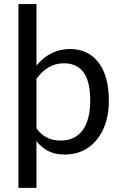

<svg xmlns="http://www.w3.org/2000/svg" viewBox="-20 -756 600 948"><path d="M160 171.5H71V-736H160V-432.5Q228 -514 326 -514Q414.5 -514 466 -448Q517.5 -382 517.5 -256.5Q517.5 -181 491.2 -121.5Q465 -62 416 -27.5Q367 7 298.5 7Q253 7 219.2 -9.8Q185.5 -26.5 160 -59.5ZM278.5 -62Q328 -62 360.5 -85.8Q393 -109.5 409.2 -153.2Q425.5 -197 425.5 -256.5Q425.5 -356 392 -399.5Q358.5 -443.5 296.5 -443.5Q254 -443.5 220.8 -424Q187.5 -404.5 160 -367V-122Q203 -62 278.5 -62Z"/></svg>

Font: Verano Sans
Style: Regular
Weight: 400
Designer: Lukasz Dziedzic with Adam Twardoch and Botio Nikoltchev
Foundry: tyPoland Lukasz Dziedzic
Version: Version 3.001;December 28, 2019;FontCreator 12.0.0.2547 64-b